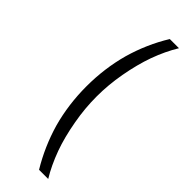

<svg xmlns="http://www.w3.org/2000/svg" viewBox="-300 -850 948 948"><g transform="rotate(45 173.5 -376.5)"><path d="M139 -619Q172 -734 233 -833H297Q261 -774 234 -700Q209 -630 193 -542Q178 -458 178 -377Q178 -295 193 -212Q209 -122 234 -53Q262 23 297 80H233Q172 -21 139 -135Q107 -251 107 -377Q107 -503 139 -619Z"/></g></svg>

Font: Sinter Normal
Style: Regular
Weight: 350
Foundry: Adobe & rsms
Version: Version 1.000